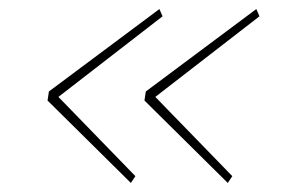

<svg xmlns="http://www.w3.org/2000/svg" viewBox="-20 -480 640 424"><path d="M269 -76 85 -258 88 -278 332 -460 339 -444 109 -266 279 -91ZM483 -76 299 -258 302 -278 546 -460 553 -444 323 -266 493 -91Z"/></svg>

Font: IBM Plex Mono Thin
Style: Italic
Weight: 100
Italic angle: -9°
Monospace: yes
Designer: Mike Abbink, Paul van der Laan, Pieter van Rosmalen
Foundry: Bold Monday
Version: Version 2.3